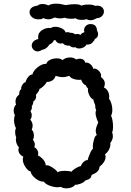

<svg xmlns="http://www.w3.org/2000/svg" viewBox="-20 -1033 716 1053"><path d="M600 -338Q600 -317 595 -308Q599 -297 599 -286Q599 -267 585 -249Q587 -232 579 -215Q571 -198 556 -187Q559 -180 559 -173Q559 -158 549.5 -143.5Q540 -129 526 -119Q525 -103 514.5 -92.5Q504 -82 483 -74Q480 -60 474 -55Q468 -50 459.5 -47Q451 -44 446 -42Q442 -33 421.5 -25.5Q401 -18 392 -20Q388 -12 374.5 -6Q361 0 345 0Q326 0 314 -8Q304 -6 297 -6Q276 -6 253 -14.5Q230 -23 220 -37Q199 -35 174.5 -54.5Q150 -74 148 -93Q136 -93 120.5 -115.5Q105 -138 105 -159Q105 -167 108 -174Q96 -179 88.5 -189Q81 -199 81 -211Q81 -218 84 -225Q77 -231 72 -243.5Q67 -256 67 -268Q67 -274 69 -280Q63 -292 63 -309Q63 -324 68 -330Q63 -337 60 -349.5Q57 -362 57 -375Q57 -391 62 -401Q55 -412 55 -427Q55 -437 59 -446.5Q63 -456 68 -459Q65 -468 65 -477Q65 -500 85 -514Q85 -539 97 -544Q93 -551 102 -566.5Q111 -582 120 -582Q124 -598 134.5 -611Q145 -624 158 -625Q163 -646 187.5 -665Q212 -684 234 -683Q238 -697 255 -705Q272 -713 291 -713Q313 -713 323 -703Q328 -709 339.5 -713.5Q351 -718 364 -718Q384 -718 398 -707Q407 -711 417 -711Q430 -711 438 -705Q446 -699 447 -689Q459 -693 473.5 -682.5Q488 -672 491 -656Q502 -659 513.5 -651.5Q525 -644 531 -632Q537 -620 533 -611Q542 -605 548.5 -595.5Q555 -586 555 -574Q555 -565 550 -553Q564 -547 571.5 -533Q579 -519 579 -503Q579 -496 578 -492Q586 -481 591 -464.5Q596 -448 596 -431Q596 -411 589 -398Q594 -390 597 -372.5Q600 -355 600 -338ZM461 -155Q462 -164 472.5 -189Q483 -214 490 -217Q489 -220 489 -228Q489 -247 495.5 -268.5Q502 -290 511 -292Q505 -303 505 -315Q505 -332 519 -362Q514 -371 509 -386.5Q504 -402 504 -414Q504 -424 508 -428Q502 -438 502 -457Q493 -477 492 -487Q478 -493 469 -512.5Q460 -532 463 -547Q454 -555 451 -565Q441 -569 435.5 -576Q430 -583 425 -596L414 -595Q397 -595 382 -600.5Q367 -606 360 -617Q341 -610 323 -610Q306 -610 285 -617Q280 -600 266.5 -591.5Q253 -583 237 -584Q232 -574 219.5 -561.5Q207 -549 196 -545Q196 -536 187.5 -526Q179 -516 177 -513Q178 -510 178 -504Q178 -486 163 -477Q163 -463 154 -450Q155 -448 155 -444Q155 -434 147 -422Q154 -414 154 -401Q154 -386 146 -377Q159 -362 159 -344Q159 -334 154 -322Q166 -310 166 -288Q166 -275 160 -266Q171 -255 171 -240Q171 -232 168 -226Q178 -221 184 -211.5Q190 -202 190 -192Q190 -189 188 -181Q204 -173 217 -158Q230 -143 231 -126Q243 -130 266.5 -115Q290 -100 296 -88Q306 -96 336 -96Q360 -96 372 -91Q379 -101 396 -111Q413 -121 424 -122Q426 -133 438 -144.5Q450 -156 461 -155ZM441 -867Q441 -881 451 -891Q461 -901 477 -901Q510 -901 512 -866Q518 -856 518 -846Q518 -827 500 -819Q499 -813 494.5 -808.5Q490 -804 489 -803Q486 -796 475.5 -791.5Q465 -787 455 -789Q448 -778 437 -772.5Q426 -767 415 -767Q400 -767 394 -774Q391 -773 385 -773Q371 -773 362 -783Q354 -781 342 -784.5Q330 -788 325 -796Q317 -794 313 -794Q303 -794 295.5 -799Q288 -804 284 -813Q281 -812 275 -812Q274 -806 266.5 -798.5Q259 -791 251 -789Q237 -764 209 -759Q198 -751 186 -751Q173 -751 163.5 -761Q154 -771 154 -783Q154 -795 163 -805Q172 -815 190 -819Q189 -823 189 -830Q189 -853 209 -866.5Q229 -880 250 -880Q256 -880 259 -879Q267 -886 283 -886Q301 -886 318.5 -877.5Q336 -869 340 -855Q350 -857 351 -857Q357 -857 365 -853H370Q383 -853 391 -845Q401 -847 404 -847Q414 -847 421 -841Q428 -853 443 -856Q441 -864 441 -867ZM190 -927Q169 -927 155.5 -939Q142 -951 142 -966Q142 -980 153 -990Q164 -1000 186 -1002Q195 -1011 213 -1011Q231 -1011 245 -1003Q262 -1013 287 -1013Q310 -1013 340 -1005Q368 -1010 388 -1010Q416 -1010 427 -1002Q439 -1008 464 -1008Q491 -1008 501 -1001Q506 -1002 514 -1002Q530 -1002 540 -992.5Q550 -983 550 -970Q550 -956 539.5 -945Q529 -934 510 -933Q492 -922 476 -922Q465 -922 454 -928Q446 -924 430 -924Q403 -924 395 -933Q385 -930 369 -930Q350 -930 334 -936Q323 -932 310 -932Q296 -932 279 -937Q260 -927 246 -927Q233 -927 216 -934Q211 -929 206.5 -928Q202 -927 190 -927Z"/></svg>

Font: Pangolin
Style: Regular
Weight: 400
Designer: Kevin Burke
Foundry: Google, Inc.
Version: Version 1.101